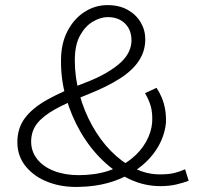

<svg xmlns="http://www.w3.org/2000/svg" viewBox="-20 -717 774 752"><path d="M288 15Q224 17 169.5 -3.5Q115 -24 81.5 -64.5Q48 -105 48 -160Q48 -215 77.5 -254.5Q107 -294 165 -326.5Q223 -359 311 -392Q361 -411 396 -431.5Q431 -452 453 -472.5Q475 -493 485 -515Q495 -537 495 -558Q495 -600 469.5 -625Q444 -650 402 -650Q374 -650 344 -632.5Q314 -615 293.5 -578Q273 -541 273 -481Q273 -414 291 -348.5Q309 -283 340.5 -226Q372 -169 414 -126Q456 -83 505 -58.5Q554 -34 606 -34Q641 -34 663 -39.5Q685 -45 705 -54L719 -9Q698 -1 670.5 5.5Q643 12 608 12Q546 12 489 -14.5Q432 -41 382.5 -88.5Q333 -136 296.5 -198.5Q260 -261 239 -333Q218 -405 219 -481Q219 -546 244 -594.5Q269 -643 310.5 -670Q352 -697 401 -697Q447 -697 480 -678.5Q513 -660 531 -629.5Q549 -599 549 -563Q549 -517 524 -479Q499 -441 449 -409Q399 -377 321 -346Q247 -317 198.5 -290.5Q150 -264 126 -234Q102 -204 102 -162Q102 -124 125.5 -94Q149 -64 191.5 -47.5Q234 -31 288 -31Q353 -31 405 -48Q457 -65 494 -94.5Q531 -124 552 -161.5Q573 -199 576 -238Q578 -276 570 -302.5Q562 -329 548 -352L593 -373Q604 -357 613 -336Q622 -315 626.5 -290Q631 -265 630 -237Q627 -201 611 -165Q595 -129 566 -97Q537 -65 496 -40Q455 -15 403 -0.5Q351 14 288 15Z"/></svg>

Font: BioRhyme ExtraBold Light
Style: Regular
Weight: 300
Version: Version 1.600;gftools[0.9.33]